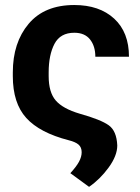

<svg xmlns="http://www.w3.org/2000/svg" viewBox="-20 -558 554 761"><path d="M274.4 -538.1Q374 -538.1 432.6 -484.1Q491.2 -430.2 491.2 -333H357.9Q357.9 -375 336.9 -401.6Q315.9 -428.2 274.4 -428.2Q219.2 -428.2 196 -384.3Q172.9 -340.3 172.9 -271V-256.3Q172.9 -191.9 201.2 -159.4Q229.5 -127 295.9 -107.4Q379.4 -84 410.9 -61.5Q442.4 -39.1 444.8 18.6Q444.8 59.1 410.6 106Q376.5 152.8 333 182.6L258.8 128.4Q282.2 103 293 83.3Q303.7 63.5 303.7 45.4Q303.7 25.9 291.3 15.1Q278.8 4.4 252.9 -2Q137.2 -31.7 84 -90.6Q30.8 -149.4 30.8 -256.3V-271Q30.8 -389.2 93.5 -463.6Q156.2 -538.1 274.4 -538.1Z"/></svg>

Font: Roboto Web
Style: Bold
Weight: 700
Designer: Google
Version: Version 1.200310; 2013